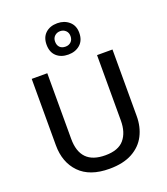

<svg xmlns="http://www.w3.org/2000/svg" viewBox="-176 -1119 1090 1251"><g transform="rotate(-20 369.0 -494.0)"><path d="M649 -252Q649 -178 618.5 -118.5Q588 -59 525 -24.5Q462 10 366 10Q230 10 159.5 -62.5Q89 -135 89 -254V-714H197V-259Q197 -171 240 -126.5Q283 -82 371 -82Q461 -82 501.5 -130Q542 -178 542 -260V-714H649ZM369 -781Q318 -781 287 -809.5Q256 -838 256 -890Q256 -941 287 -969.5Q318 -998 369 -998Q417 -998 450 -969.5Q483 -941 483 -891Q483 -838 450.5 -809.5Q418 -781 369 -781ZM369 -836Q392 -836 407 -850.5Q422 -865 422 -890Q422 -914 406.5 -928.5Q391 -943 369 -943Q346 -943 330.5 -928.5Q315 -914 315 -890Q315 -865 329 -850.5Q343 -836 369 -836Z"/></g></svg>

Font: Noto Sans Tangsa Medium
Style: Regular
Weight: 500
Version: Version 1.504